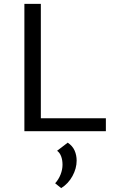

<svg xmlns="http://www.w3.org/2000/svg" viewBox="-20 -678 590 992"><path d="M106 0V-658H191V0ZM134 0V-67H527V0ZM296 294 265 269Q283 249 293 223.5Q303 198 303 173Q303 149 296 130Q289 111 275 101L330 59Q355 76 365.5 100Q376 124 376 152Q376 192 354.5 231.5Q333 271 296 294Z"/></svg>

Font: Ysabeau Office Medium
Style: Regular
Weight: 500
Designer: Christian Thalmann (Catharsis Fonts)
Version: Version 2.001;gftools[0.9.30]; featfreeze: tnum,lnum,ss02